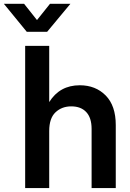

<svg xmlns="http://www.w3.org/2000/svg" viewBox="-74 -962 666 982"><path d="M177.7 -291.5V0H54.7V-727.5H177.7V-439.9Q231.4 -525.9 334 -525.9Q415 -525.9 466.6 -473.6Q518.1 -421.4 518.1 -322.3V0H394.5V-302.7Q394.5 -359.4 367.2 -388.7Q339.8 -418 290.5 -418Q242.2 -418 210 -387.7Q177.7 -357.4 177.7 -291.5ZM49.3 -942.4 115.2 -859.4 181.6 -942.4H285.6V-941.9L167 -799.3H63L-53.7 -941.9V-942.4Z"/></svg>

Font: Inter Display SemiBold
Style: Regular
Weight: 600
Designer: Rasmus Andersson
Foundry: rsms
Version: Version 4.001;git-9221beed3